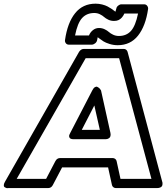

<svg xmlns="http://www.w3.org/2000/svg" viewBox="-93 -990 898 1036"><path d="M-65.9 -9.8 334 -710.9Q344.2 -726.1 359.9 -726.1H574.2Q589.4 -726.1 595.2 -710.9L782.2 -9.8Q782.7 -8.3 783.4 -6.1Q784.2 -3.9 783.9 2.2Q783.7 8.3 781.7 12.9Q779.8 17.6 772.7 21.2Q765.6 24.9 753.9 24.9H532.2Q524.9 24.9 518.8 20.3Q512.7 15.6 511.2 8.8L490.2 -86.9H242.2L191.9 8.8Q183.6 24.9 166 24.9H-47.9Q-47.9 24.4 -51.8 25.1Q-55.7 25.9 -60.5 23.9Q-65.4 22 -69.1 19.3Q-72.8 16.6 -72.5 8.8Q-72.3 1 -65.9 -9.8ZM-2.9 -24.9H155.8L206.1 -121.1Q214.8 -137.2 231.9 -137.2H515.1Q522.5 -137.2 528.6 -132.6Q534.7 -127.9 536.1 -121.1L557.1 -24.9H724.1L549.8 -675.8H369.1ZM257.8 -773.9Q271 -867.2 312.3 -918.7Q353.5 -970.2 422.9 -970.2Q440.9 -970.2 458.3 -965.8Q475.6 -961.4 487.5 -955.1Q499.5 -948.7 508.8 -942.4Q518.1 -936 523.7 -931.4Q529.3 -926.8 529.8 -926.8Q533.7 -939 534.2 -941.9Q535.6 -952.6 544.7 -959.7Q553.7 -966.8 562 -966.8H684.1Q694.8 -966.8 700.9 -959Q707 -951.2 706.1 -941.9Q692.9 -849.6 651.9 -797.9Q610.8 -746.1 542 -746.1Q519.5 -746.1 498.3 -752.7Q477.1 -759.3 465.3 -766.8Q453.6 -774.4 444.3 -781.5Q435.1 -788.6 434.1 -789.1Q432.6 -785.2 431.2 -773.9Q429.2 -763.2 420.2 -756.1Q411.1 -749 401.9 -749H278.8Q268.1 -749 262.2 -756.8Q256.3 -764.6 257.8 -773.9ZM286.1 -272.9 404.8 -502Q411.1 -514.6 418.5 -519.3Q425.8 -523.9 431.4 -521.5Q437 -519 441.9 -514.9Q446.8 -510.7 449.2 -506.3L452.1 -502L502.9 -272.9Q504.9 -262.2 502.9 -255.4Q501 -248.5 496.1 -245.1Q491.2 -241.7 486.3 -240.2Q481.4 -238.8 477.5 -238.8H474.1H304.2Q286.6 -238.8 282.2 -247.3Q277.8 -255.9 282.2 -264.6ZM312 -798.8H387.2Q393.6 -815.4 408 -827.1Q422.4 -838.9 440.9 -838.9Q458 -838.9 471.9 -832Q485.8 -825.2 494.4 -817.4Q502.9 -809.6 517.3 -802.7Q531.7 -795.9 548.8 -795.9Q588.9 -795.9 613.5 -823Q638.2 -850.1 651.9 -917H578.1Q566.9 -891.6 546.9 -881.8Q537.1 -877 522 -877Q505.4 -877 491.2 -883.8Q477.1 -890.6 468.5 -898.4Q460 -906.2 446 -913.1Q432.1 -919.9 416 -919.9Q375 -919.9 350.1 -892.8Q325.2 -865.7 312 -798.8ZM348.1 -289.1H445.8L416 -420.9Z"/></svg>

Font: Trueno ExtraBold Outline
Style: Italic
Weight: 800
Width: 6
Designer: Julieta Ulanovsky
Foundry: Julieta Ulanovsky
Version: Version 3.001b | FøM Fix